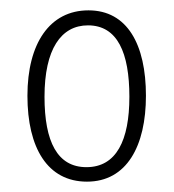

<svg xmlns="http://www.w3.org/2000/svg" viewBox="-20 -744 336 371"><path d="M262 -559C262 -658 226 -724 151 -724C76 -724 33 -660 33 -559C33 -458 72 -393 148 -393C225 -393 262 -462 262 -559ZM66 -557C66 -649 98 -695 150 -695C207 -695 230 -642 230 -557C230 -473 205 -421 147 -421C91 -421 66 -470 66 -557Z"/></svg>

Font: Noto Sans Lao UI ExtCond ExtLt
Style: Regular
Weight: 200
Width: 2
Designer: Monotype Design Team
Foundry: Monotype Imaging Inc.
Version: Version 2.000